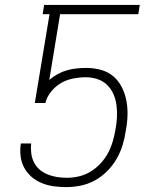

<svg xmlns="http://www.w3.org/2000/svg" viewBox="-20 -755 640 783"><path d="M250 8Q223 8 198 4.5Q173 1 150 -8.5Q127 -18 108.5 -34Q90 -50 78.5 -71.5Q67 -93 64 -118.5Q61 -144 65 -170H107Q105 -150 107.5 -130Q110 -110 118.5 -93Q127 -76 141.5 -63.5Q156 -51 174.5 -43.5Q193 -36 213 -33Q233 -30 253 -30Q278 -30 303 -36Q328 -42 350 -55.5Q372 -69 390.5 -89Q409 -109 421 -132Q433 -155 440 -179Q447 -203 451 -228Q456 -253 457 -277.5Q458 -302 455 -326Q452 -350 442.5 -371.5Q433 -393 416.5 -409Q400 -425 377 -432.5Q354 -440 330 -440Q305 -440 279 -435Q253 -430 230 -417Q207 -404 189 -382Q171 -360 165 -335H122L182 -697H154L160 -735H550L544 -697H225L181 -429Q197 -443 215.5 -453Q234 -463 253.5 -468.5Q273 -474 293 -476Q313 -478 332 -478Q363 -478 392 -470Q421 -462 442.5 -443.5Q464 -425 477 -399Q490 -373 495.5 -344Q501 -315 500 -284Q499 -253 493 -222Q489 -193 480 -163.5Q471 -134 455.5 -107Q440 -80 417 -57Q394 -34 366.5 -19Q339 -4 309 2Q279 8 250 8Z"/></svg>

Font: Iosevka XLt Ex Obl
Style: Regular
Weight: 200
Width: 7
Italic angle: -9°
Monospace: yes
Designer: Belleve Invis
Foundry: Belleve Invis
Version: Version 32.5.0; ttfautohint (v1.8.4)